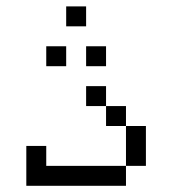

<svg xmlns="http://www.w3.org/2000/svg" viewBox="-20 -770 540 602"><path d="M187.5 -562.5V-625H125V-562.5ZM312.5 -562.5V-625H250V-562.5ZM250 -687.5V-750H187.5V-687.5ZM62.5 -312.5Q62.5 -312.5 62.5 -187.5H375V-250H125V-312.5ZM375 -250H437.5Q437.5 -250 437.5 -375H375Q375 -375 375 -250ZM375 -375V-437.5H312.5V-375ZM312.5 -437.5V-500H250V-437.5Z"/></svg>

Font: UnifontExMono
Style: Regular
Weight: 500
Version: Version 15.0.06